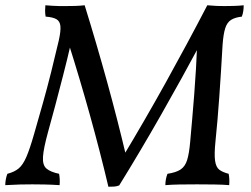

<svg xmlns="http://www.w3.org/2000/svg" viewBox="-47 -699 950 728"><path d="M364 9Q332 -126 294 -262.5Q256 -399 213 -535H222Q208 -474 192.5 -414Q177 -354 162.5 -299Q148 -244 135 -198Q118 -136 116 -104.5Q114 -73 129 -60Q144 -47 177 -40Q179 -30 179.5 -19Q180 -8 179 3Q148 1 122 0.5Q96 0 76 0Q53 0 30.5 0.5Q8 1 -27 3Q-27 -7 -25 -18.5Q-23 -30 -19 -40Q8 -47 24 -60.5Q40 -74 53 -104Q66 -134 82 -190Q99 -249 115.5 -307.5Q132 -366 147 -426Q162 -486 176 -546Q184 -582 182 -600.5Q180 -619 166.5 -626.5Q153 -634 126 -636Q124 -648 124 -658Q124 -668 125 -679Q140 -678 153 -677Q166 -676 178.5 -676Q191 -676 202 -676Q222 -676 238.5 -676.5Q255 -677 274 -679Q319 -534 359 -389Q399 -244 433 -100H416Q501 -241 581.5 -386Q662 -531 739 -679Q761 -677 775 -676.5Q789 -676 804 -676Q819 -676 838.5 -676.5Q858 -677 877 -679Q877 -668 875.5 -657.5Q874 -647 870 -636Q844 -633 829 -623.5Q814 -614 807 -592Q800 -570 797 -530Q791 -424 784.5 -332Q778 -240 770 -163Q765 -114 768.5 -89.5Q772 -65 784.5 -55.5Q797 -46 820 -40Q822 -30 822.5 -19Q823 -8 822 3Q800 1 766.5 0.5Q733 0 700 0Q664 0 634.5 0.5Q605 1 580 3Q580 -8 582 -19Q584 -30 588 -40Q621 -45 638 -56.5Q655 -68 662.5 -92Q670 -116 674 -160Q682 -247 689.5 -342Q697 -437 701 -539H716Q643 -403 564.5 -265Q486 -127 405 4Q395 8 385 8.5Q375 9 364 9Z"/></svg>

Font: Vollkorn
Style: Italic
Weight: 400
Italic angle: -11°
Designer: Friedrich Althausen
Foundry: Friedrich Althausen
Version: Version 5.001